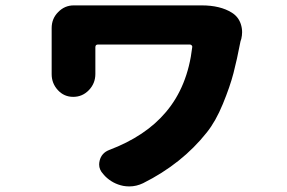

<svg xmlns="http://www.w3.org/2000/svg" viewBox="-20 -583 1040 695"><path d="M701.2 -563.5Q706.1 -563.5 710 -563.5Q777.3 -563.5 819.3 -537.1Q842.8 -522.5 851.6 -496.1Q856.4 -481.4 856.4 -466.8Q856.4 -455.1 853.5 -442.4Q851.6 -437.5 850.6 -433.6Q837.9 -367.2 825.2 -318.4Q812.5 -269.5 786.6 -206.5Q760.7 -143.6 728.5 -103.5Q638.7 9.8 498 80.1Q473.6 91.8 448.2 91.8Q436.5 91.8 425.8 89.8Q387.7 82 360.4 54.7L353.5 46.9Q338.9 31.2 338.9 12.7Q338.9 5.9 340.8 -2Q347.7 -29.3 375 -40Q506.8 -89.8 580.1 -176.8Q659.2 -269.5 675.8 -412.1Q676.8 -416 673.8 -418.9Q670.9 -421.9 667 -421.9H335Q325.2 -421.9 325.2 -412.1V-315.4Q325.2 -281.2 301.8 -256.8Q278.3 -232.4 245.1 -232.4Q211.9 -232.4 189.5 -256.8Q167 -281.2 167 -314.5V-315.4V-481.4Q167 -515.6 190.4 -539.1Q213.9 -563.5 247.1 -563.5Q247.1 -563.5 248 -563.5Q260.7 -563.5 273.4 -563.5H670.9Q691.4 -563.5 701.2 -563.5Z"/></svg>

Font: Gen Jyuu GothicX Heavy
Style: Bold
Weight: 900
Designer: [Source Han Sans]
Ryoko NISHIZUKA  (kana & ideographs); Paul D. Hunt (Latin, Greek & Cyrillic); Wenlong ZHANG  (bopomofo
Version: Version 1.002.20150607